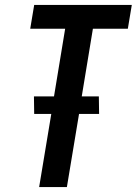

<svg xmlns="http://www.w3.org/2000/svg" viewBox="-20 -755 552 775"><path d="M138 0 187 -295H118L117 -366H198L243 -639H102L118 -735H512L496 -639H355L310 -366H379L380 -295H299L250 0Z"/></svg>

Font: Iosevka Custom
Style: Bold Italic
Weight: 700
Italic angle: -9°
Designer: Belleve Invis
Foundry: Belleve Invis
Version: Version 30.3.1; ttfautohint (v1.8.3)